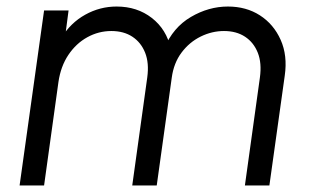

<svg xmlns="http://www.w3.org/2000/svg" viewBox="-20 -568 949 588"><path d="M40 0 115 -536H190L177 -437L168 -452Q196 -498 241 -523Q286 -548 337 -548Q400 -548 445 -513Q490 -478 503 -419L483 -420Q510 -484 564.5 -516Q619 -548 678 -548Q734 -548 776 -521Q818 -494 839.5 -446Q861 -398 852 -336L805 0H730L776 -331Q782 -375 769.5 -406.5Q757 -438 730.5 -455.5Q704 -473 666 -473Q629 -473 594.5 -456Q560 -439 536 -407Q512 -375 506 -330L460 0H385L431 -331Q437 -375 424.5 -406.5Q412 -438 385.5 -455.5Q359 -473 321 -473Q282 -473 247.5 -454Q213 -435 189.5 -400Q166 -365 159 -317L115 0Z"/></svg>

Font: Kosmopol Plus Jakarta Sans Italic It
Style: Regular
Weight: 400
Italic angle: -8.04999°
Designer: Gumpita Rahayu
Foundry: Tokotype
Version: Version 2.006